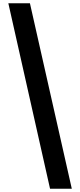

<svg xmlns="http://www.w3.org/2000/svg" viewBox="-20 -793 489 1174"><path d="M163 -773 419 361H286L31 -773Z"/></svg>

Font: Noto Sans Telugu Condensed ExtraBold
Style: Regular
Weight: 800
Width: 3
Designer: Jelle Bosma - Monotype Design Team
Foundry: Monotype Imaging Inc.
Version: Version 2.005; ttfautohint (v1.8.4.7-5d5b)